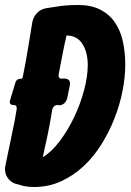

<svg xmlns="http://www.w3.org/2000/svg" viewBox="-60 -750 525 768"><path d="M7 -315Q7 -323 4.5 -326.5Q2 -330 -6 -330Q-15 -330 -18 -334Q-21 -338 -21 -342Q-21 -346 -20 -348L2 -421Q7 -435 22 -435Q31 -435 31 -442L44 -509Q47 -527 50 -545Q53 -563 56 -580L69 -660Q73 -682 87.5 -697.5Q102 -713 124 -717L163 -723Q201 -730 253 -730Q304 -730 340 -712Q376 -694 398.5 -662Q421 -630 431 -586.5Q441 -543 441 -491Q441 -441 430 -385.5Q419 -330 397.5 -275.5Q376 -221 345 -171.5Q314 -122 273.5 -84.5Q233 -47 183.5 -24.5Q134 -2 76 -2Q41 -2 14 -12Q-9 -15 -24.5 -32.5Q-40 -50 -40 -73Q-40 -78 -39.5 -81.5Q-39 -85 -38 -89L-30 -128Q-26 -148 -21 -171Q-16 -194 -11 -220Q-1 -263 7 -315ZM175 -454V-453L174 -450Q174 -435 188 -435L190 -436H195Q220 -436 220 -416Q220 -410 219 -407L209 -358Q205 -343 196 -336Q187 -329 179 -329Q174 -329 172 -330Q154 -330 149 -312L144 -282Q137 -241 128.5 -201Q120 -161 111 -121Q146 -142 178.5 -185Q211 -228 236 -280Q261 -332 276 -388Q291 -444 291 -490Q291 -541 269.5 -574.5Q248 -608 206 -608Q196 -565 188 -522Z"/></svg>

Font: Bangerz 2
Style: Regular
Weight: 400
Designer: vernon adams
Foundry: Vernon Adams
Version: Version 2.10;December 28, 2023;FontCreator 13.0.0.2683 64-bi